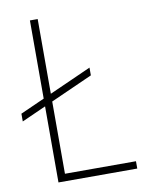

<svg xmlns="http://www.w3.org/2000/svg" viewBox="-83 -791 666 852"><g transform="rotate(-10 250.0 -365.0)"><path d="M2 -294V-329L335 -478V-443ZM111 0V-730H146V-33H466V0Z"/></g></svg>

Font: M PLUS Code Latin ExtraLight
Style: Regular
Weight: 250
Designer: Coji Morishita
Foundry: UNDERFOREST DESIGN
Version: Version 1.002; ttfautohint (v1.8.3)